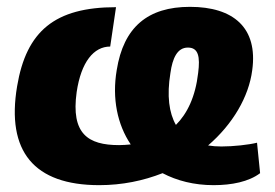

<svg xmlns="http://www.w3.org/2000/svg" viewBox="-20 -532 803 561"><path d="M740 -26 731 -115C707 -109 662 -104 627 -104C613 -104 600 -105 588 -107C660 -169 707 -249 717 -327C734 -451 662 -512 535 -512C412 -512 341 -453 321 -327C307 -244 323 -168 362 -110C351 -109 339 -108 328 -108C237 -108 187 -141 204 -263C217 -351 254 -396 302 -396L319 -511C140 -511 57 -441 30 -280C-2 -90 79 9 270 9C337 9 399 -4 455 -26C497 -4 547 9 604 9C657 9 707 -1 740 -26ZM478 -319C484 -362 498 -393 529 -393C560 -393 565 -366 559 -319C551 -249 527 -200 494 -167C474 -202 467 -252 478 -319Z"/></svg>

Font: Exo 2 Extra Bold
Style: Italic
Weight: 800
Italic angle: -8°
Designer: Natanael Gama
Version: Version 1.001;PS 001.001;hotconv 1.0.88;makeotf.lib2.5.64775